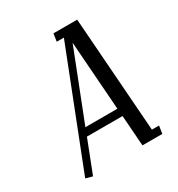

<svg xmlns="http://www.w3.org/2000/svg" viewBox="-132 -599 644 695"><g transform="rotate(-30 190.0 -252.0)"><path d="M28.8 0 216.8 -480H187L191.9 -512.2H291L326.2 -32.2H356L351.1 0H268.1L258.8 -127.9H109.9L57.1 7.8ZM122.1 -160.2H255.9L234.9 -448.2Z"/></g></svg>

Font: Gawaa
Style: Italic
Weight: 400
Designer: T. Christopher White
Version: Version 1.0